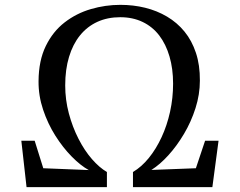

<svg xmlns="http://www.w3.org/2000/svg" viewBox="-20 -772 990 792"><path d="M89.5 0 68 -191.5H123L158.5 -78L346 -70.5Q312.5 -89 276 -126Q239.5 -163 208.2 -212.5Q177 -262 157.8 -319.5Q138.5 -377 139 -437Q139.5 -522 168.8 -582Q198 -642 246.5 -679.5Q295 -717 354.8 -734.5Q414.5 -752 476.5 -752Q530 -752 578.8 -740Q627.5 -728 669 -703.5Q710.5 -679 741 -641.8Q771.5 -604.5 788.2 -554Q805 -503.5 804.5 -439.5Q804.5 -382.5 786.5 -326Q768.5 -269.5 739 -219.8Q709.5 -170 674.5 -131.5Q639.5 -93 604.5 -71L788 -78L826 -191.5H881.5L856 0H528.5V-62.5Q564 -83.5 594 -120.5Q624 -157.5 646.5 -206Q669 -254.5 681.5 -311Q694 -367.5 694 -427Q694 -488.5 679.2 -539Q664.5 -589.5 636.8 -625.8Q609 -662 568.2 -681.5Q527.5 -701 476 -701Q423.5 -701 381.5 -681.8Q339.5 -662.5 310 -626Q280.5 -589.5 264.8 -537.5Q249 -485.5 249 -419.5Q249 -360.5 264 -304.2Q279 -248 303.8 -199.5Q328.5 -151 359.2 -115.8Q390 -80.5 421 -62.5V0Z"/></svg>

Font: Merriweather 36pt Medium
Style: Regular
Weight: 500
Version: Version 2.100